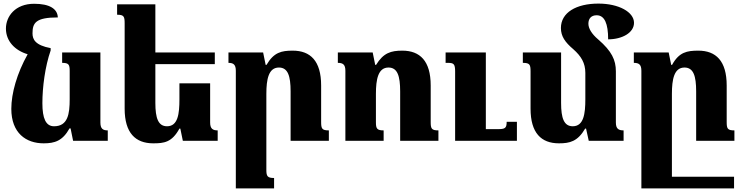

<svg xmlns="http://www.w3.org/2000/svg" viewBox="-20 -784 4130 1069"><path d="M367 -69H373L387 0H580V-58C553 -58 539 -67 539 -102V-492H326V-434C363 -434 368 -424 368 -389V-231C368 -150 358 -81 281 -81C235 -81 216 -125 216 -209C216 -299 231 -414 262 -503V-516C177 -532 161 -564 161 -598C161 -656 178 -687 302 -687C300 -735 256 -763 170 -763C65 -763 13 -693 13 -625C13 -555 63 -503 134 -482C74 -375 43 -264 43 -178C43 -43 125 14 223 14C284 14 328 1 367 -69Z M979 -68H984L998 0H1192V-58C1165 -58 1150 -67 1150 -102V-320H979V-231C979 -151 971 -81 910 -81C861 -81 845 -126 845 -211V-427H1176V-492H845V-760H632V-702C670 -702 674 -692 674 -654V-179C674 -44 734 14 833 14C893 14 937 9 979 -68Z M1811 -58C1772 -58 1768 -68 1768 -106V-308C1768 -445 1708 -502 1610 -502C1547 -502 1505 -493 1464 -423H1459L1445 -492H1252V-434C1279 -434 1293 -425 1293 -390V265H1506V207C1469 207 1463 197 1463 162V-261C1463 -342 1475 -408 1533 -408C1583 -408 1598 -361 1598 -275V0H1811Z M2421 -58C2382 -58 2378 -68 2378 -106V-308C2378 -445 2318 -502 2220 -502C2157 -502 2115 -490 2074 -423H2069L2055 -492H1861V-434C1889 -434 1903 -425 1903 -390V0H2116V-58C2079 -58 2073 -68 2073 -103V-261C2073 -342 2085 -408 2143 -408C2193 -408 2208 -361 2208 -275V0H2421ZM2858 -106H2801C2801 -69 2791 -65 2750 -65H2685V-492H2461V-434H2474C2506 -434 2514 -428 2514 -386V0H2858Z M3409 -102V-387C3409 -450 3386 -499 3311 -564C3273 -596 3256 -627 3256 -652C3256 -680 3271 -699 3302 -699C3346 -699 3366 -653 3366 -565C3443 -565 3510 -601 3510 -657C3510 -717 3425 -764 3312 -764C3188 -764 3103 -714 3103 -628C3103 -582 3126 -549 3172 -510C3216 -471 3239 -433 3239 -378V-231C3239 -151 3230 -81 3169 -81C3120 -81 3104 -126 3104 -211V-492H2891V-434C2930 -434 2934 -424 2934 -386V-179C2934 -44 2993 14 3092 14C3152 14 3196 4 3238 -68H3243L3258 0H3452V-58C3424 -58 3409 -67 3409 -102Z M4067 200H3721V-261C3721 -342 3733 -408 3791 -408C3841 -408 3856 -361 3856 -275V0H4069V-58C4030 -58 4026 -68 4026 -106V-308C4026 -445 3966 -502 3868 -502C3805 -502 3761 -494 3722 -423H3717L3703 -492H3509V-434C3537 -434 3551 -425 3551 -390V265H4067Z"/></svg>

Font: Noto Serif Armenian Extra
Style: Regular
Weight: 800
Designer: Monotype Design Team
Foundry: Monotype Imaging Inc.
Version: Version 1.901